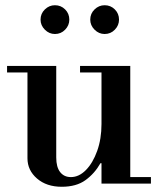

<svg xmlns="http://www.w3.org/2000/svg" viewBox="-20 -702 610 734"><path d="M216 12Q158 12 121.5 -19.5Q85 -51 85 -97V-435H195V-100Q195 -63 210 -44Q225 -25 251 -25Q282 -25 308.5 -52Q335 -79 351.5 -125Q368 -171 368 -228L388 -78H364Q342 -39 307 -13.5Q272 12 216 12ZM368 0V-25H557V0ZM7 -425V-450H195V-425ZM368 -16V-435H478V-16ZM286 -425V-450H478V-425ZM380 -572Q358 -572 341.5 -588.5Q325 -605 325 -627Q325 -650 341.5 -666Q358 -682 380 -682Q403 -682 419 -666Q435 -650 435 -627Q435 -605 419 -588.5Q403 -572 380 -572ZM190 -572Q168 -572 151.5 -588.5Q135 -605 135 -627Q135 -650 151.5 -666Q168 -682 190 -682Q213 -682 229 -666Q245 -650 245 -627Q245 -605 229 -588.5Q213 -572 190 -572Z"/></svg>

Font: Libre Bodoni
Style: Regular
Weight: 400
Designer: Pablo Impallari, Rodrigo Fuenzalida
Foundry: Impallari Type
Version: Version 2.005;gftools[0.9.23]